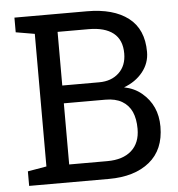

<svg xmlns="http://www.w3.org/2000/svg" viewBox="-51 -759 749 808"><g transform="rotate(-5 323.0 -355.5)"><path d="M376.5 0H39.6V-61.5L119.1 -75.2V-635.3L39.6 -648.9V-710.9H346.2Q457.5 -710.9 520.3 -662.8Q583 -614.7 583 -518.6Q583 -471.2 553 -433.8Q522.9 -396.5 473.6 -378.4Q517.1 -369.6 547.4 -344.2Q611.8 -290.5 611.8 -200.7Q611.8 -103 548.3 -51.5Q484.9 0 376.5 0ZM346.2 -635.3H215.3V-408.7H371.1Q422.9 -408.7 454.8 -438.7Q486.8 -468.8 486.8 -520.5Q486.8 -578.1 450.7 -606.7Q414.6 -635.3 346.2 -635.3ZM391.1 -333.5H215.3V-75.2H376.5Q442.4 -75.2 478.8 -107.7Q515.1 -140.1 515.1 -199.7Q515.1 -241.7 502 -271.5Q488.3 -301.3 460.7 -317.4Q433.1 -333.5 391.1 -333.5Z"/></g></svg>

Font: Suwannaphum
Style: Regular
Weight: 400
Designer: Danh Hong
Version: Version 8.002; ttfautohint (v1.8.3)